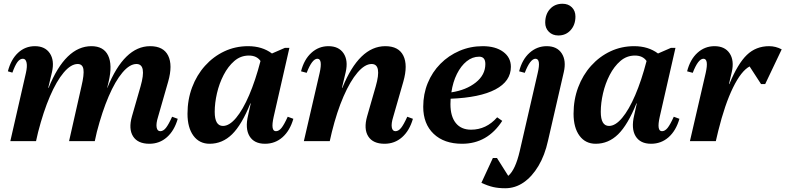

<svg xmlns="http://www.w3.org/2000/svg" viewBox="-20 -752 4185 1023"><path d="M35 0 118 -363Q126 -398 121.5 -418.5Q117 -439 102 -439Q86 -439 73 -421.5Q60 -404 46 -365L22 -372Q38 -435 76 -470.5Q114 -506 166 -506Q220 -506 245.5 -468Q271 -430 257 -368L237 -284H239Q329 -506 467 -506Q532 -506 556 -456.5Q580 -407 559 -317L551 -284H552Q642 -506 780 -506Q851 -506 876 -455.5Q901 -405 876 -317L822 -129Q811 -94 814.5 -73.5Q818 -53 834 -53Q850 -53 864 -70.5Q878 -88 897 -130L927 -119Q909 -56 869.5 -21Q830 14 776 14Q714 14 689 -25.5Q664 -65 683 -132L729 -292Q763 -411 707 -411Q671 -411 632.5 -365.5Q594 -320 559 -238.5Q524 -157 496 -49L485 0H348L414 -292Q429 -355 424.5 -383Q420 -411 394 -411Q358 -411 319.5 -365.5Q281 -320 246 -238.5Q211 -157 183 -48L172 0Z M1097 14Q1042 14 1010.5 -29Q979 -72 979 -146Q979 -221 1003.5 -286.5Q1028 -352 1072.5 -401.5Q1117 -451 1175.5 -478.5Q1234 -506 1302 -506Q1377 -506 1429 -467L1498 -497H1522L1438 -129Q1421 -53 1450 -53Q1466 -53 1480 -70.5Q1494 -88 1513 -130L1543 -119Q1525 -56 1485.5 -21Q1446 14 1392 14Q1334 14 1309.5 -26.5Q1285 -67 1302 -138L1316 -201H1314Q1268 -87 1216.5 -36.5Q1165 14 1097 14ZM1124 -156Q1124 -81 1168 -81Q1202 -81 1238 -124Q1274 -167 1307.5 -245Q1341 -323 1368 -427Q1348 -456 1306 -456Q1262 -456 1228.5 -427Q1195 -398 1171.5 -352.5Q1148 -307 1136 -255Q1124 -203 1124 -156Z M1599 0 1683 -363Q1700 -439 1671 -439Q1643 -439 1614 -364L1584 -372Q1600 -435 1639 -470.5Q1678 -506 1730 -506Q1785 -506 1810.5 -468Q1836 -430 1822 -368L1802 -284H1804Q1894 -506 2033 -506Q2104 -506 2129 -455.5Q2154 -405 2129 -317L2075 -129Q2064 -94 2067.5 -73.5Q2071 -53 2087 -53Q2103 -53 2117 -70.5Q2131 -88 2150 -130L2180 -119Q2162 -56 2122.5 -21Q2083 14 2029 14Q1967 14 1942 -25.5Q1917 -65 1936 -132L1982 -292Q2016 -411 1960 -411Q1924 -411 1885 -365.5Q1846 -320 1810.5 -238.5Q1775 -157 1748 -48L1737 0Z M2442 14Q2346 14 2290.5 -39Q2235 -92 2235 -183Q2235 -251 2259 -309.5Q2283 -368 2326.5 -412Q2370 -456 2428 -481Q2486 -506 2552 -506Q2620 -506 2661 -476Q2702 -446 2702 -396Q2702 -319 2619.5 -275.5Q2537 -232 2381 -226Q2380 -211 2380 -197Q2380 -132 2408.5 -96.5Q2437 -61 2490 -61Q2571 -61 2629 -127L2656 -108Q2577 14 2442 14ZM2533 -450Q2497 -450 2466.5 -425.5Q2436 -401 2414.5 -358Q2393 -315 2385 -260Q2464 -272 2515 -312.5Q2566 -353 2566 -411Q2566 -450 2533 -450Z M2672 251Q2636 251 2607.5 244.5Q2579 238 2545 222L2606 90H2628L2688 185Q2726 153 2749 54L2845 -363Q2863 -439 2833 -439Q2805 -439 2776 -364L2746 -372Q2762 -435 2801.5 -470.5Q2841 -506 2893 -506Q2948 -506 2973 -467.5Q2998 -429 2984 -368L2900 -3Q2883 75 2849 132Q2815 189 2770 220Q2725 251 2672 251ZM2955 -563Q2924 -563 2904.5 -582.5Q2885 -602 2885 -631Q2885 -676 2910.5 -704Q2936 -732 2977 -732Q3008 -732 3027 -713Q3046 -694 3046 -664Q3046 -620 3020.5 -591.5Q2995 -563 2955 -563Z M3154 14Q3099 14 3067.5 -29Q3036 -72 3036 -146Q3036 -221 3060.5 -286.5Q3085 -352 3129.5 -401.5Q3174 -451 3232.5 -478.5Q3291 -506 3359 -506Q3434 -506 3486 -467L3555 -497H3579L3495 -129Q3478 -53 3507 -53Q3523 -53 3537 -70.5Q3551 -88 3570 -130L3600 -119Q3582 -56 3542.5 -21Q3503 14 3449 14Q3391 14 3366.5 -26.5Q3342 -67 3359 -138L3373 -201H3371Q3325 -87 3273.5 -36.5Q3222 14 3154 14ZM3181 -156Q3181 -81 3225 -81Q3259 -81 3295 -124Q3331 -167 3364.5 -245Q3398 -323 3425 -427Q3405 -456 3363 -456Q3319 -456 3285.5 -427Q3252 -398 3228.5 -352.5Q3205 -307 3193 -255Q3181 -203 3181 -156Z M3656 0 3740 -363Q3757 -439 3728 -439Q3700 -439 3671 -364L3641 -372Q3657 -435 3696 -470.5Q3735 -506 3787 -506Q3842 -506 3867.5 -468Q3893 -430 3879 -368L3864 -304H3866Q3911 -413 3959.5 -459.5Q4008 -506 4078 -506Q4113 -506 4145 -489L4057 -304H4035L3974 -398Q3929 -374 3885.5 -285Q3842 -196 3807 -55L3794 0Z"/></svg>

Font: Platypi SemiBold
Style: Italic
Weight: 600
Italic angle: -13°
Designer: David Sargent
Foundry: Bolt Cutter Type
Version: Version 1.200; ttfautohint (v1.8.4.7-5d5b)